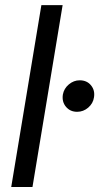

<svg xmlns="http://www.w3.org/2000/svg" viewBox="-20 -748 397 768"><path d="M230.5 -727.5 109.9 0H24.9L145.5 -727.5ZM288.6 -300.8Q260.7 -300.8 243.9 -320.8Q227.1 -340.8 231.4 -369.6Q235.8 -394 255.4 -410.4Q274.9 -426.8 298.8 -426.8Q327.6 -426.8 344 -406.7Q360.4 -386.7 356 -358.9Q352.5 -334.5 333 -317.6Q313.5 -300.8 288.6 -300.8Z"/></svg>

Font: Inter 24pt
Style: Italic
Weight: 400
Italic angle: -9.3988°
Designer: Rasmus Andersson
Foundry: rsms
Version: Version 4.001;git-66647c0bb